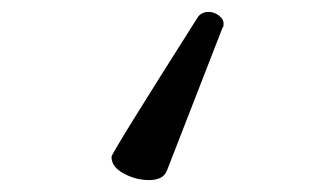

<svg xmlns="http://www.w3.org/2000/svg" viewBox="-20 -23 540 322"><path d="M230 279Q208 279 187.5 268Q167 257 167 240Q167 234 311 7Q317 -3 330 -3Q339 -3 347 3Q355 9 355 17Q355 22 353 24L260 263Q254 279 230 279Z"/></svg>

Font: LXGW WenKai Mono TC
Style: Bold
Weight: 700
Designer: LXGW / Fontworks Inc.
Foundry: LXGW / Fontworks Inc.
Version: Version 1.330